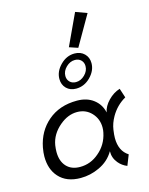

<svg xmlns="http://www.w3.org/2000/svg" viewBox="-128 -938 795 1027"><g transform="rotate(-15 270.0 -424.0)"><path d="M390 -858 453 -835 357 -668 309 -684ZM514 -399 531 -347Q480 -318 450 -266Q430 -231 425 -196Q421 -169 421 -151Q421 -79 470 -48L447 10Q419 -1 400 -24Q376 -53 377 -90Q348 -40 293 -15Q244 8 190 8Q112 8 70 -39Q31 -82 31 -153Q31 -174 36 -202Q53 -289 115 -342Q179 -397 276 -397Q331 -397 367.5 -369Q404 -341 414 -295Q420 -328 449 -358Q478 -388 514 -399ZM369 -195Q372 -208 372 -223Q372 -271 340.5 -304.5Q309 -338 261 -338Q210 -338 164 -299Q113 -256 103 -197Q100 -177 100 -160Q100 -109 127 -79.5Q154 -50 202 -50Q261 -50 307 -90Q356 -131 369 -195ZM290 -460Q257 -460 236.5 -480.5Q216 -501 216 -533Q216 -575 251 -610Q285 -644 329 -644Q362 -644 383 -623.5Q404 -603 404 -571Q404 -529 369 -494Q335 -460 290 -460ZM369 -564Q369 -584 356 -597Q343 -610 322 -610Q295 -610 273 -588.5Q251 -567 251 -540Q251 -520 264 -507Q277 -494 298 -494Q325 -494 347 -515.5Q369 -537 369 -564Z"/></g></svg>

Font: GFS Neohellenic Rg
Style: Italic
Weight: 400
Italic angle: -12°
Designer: Takis Katsoulidis and George D. Matthiopoulos
Foundry: Takis Katsoulidis and George D. Matthiopoulos
Version: Version 1.0